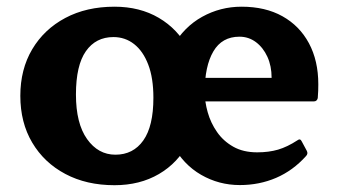

<svg xmlns="http://www.w3.org/2000/svg" viewBox="-20 -529 990 562"><path d="M315.1 13.1Q233 13.1 171.1 -19.9Q109.1 -52.8 74.3 -111.6Q39.5 -170.3 39.5 -248.5Q39.5 -326.1 74.3 -384.8Q109.1 -443.4 171.1 -476.4Q233 -509.4 315.1 -509.4Q389.3 -509.4 444.9 -476.7Q500.6 -444 531.5 -385.4Q562.4 -326.7 562.4 -248.5Q562.4 -170.8 531.8 -111.5Q501.1 -52.2 445.2 -19.6Q389.3 13.1 315.1 13.1ZM317.8 -76.2Q369.9 -76.2 399.4 -117.8Q429 -159.4 429 -242.8Q429 -300.7 413.9 -340Q398.9 -379.3 372.6 -399.9Q346.3 -420.5 312.1 -420.5Q260.4 -420.5 231.4 -379.1Q202.3 -337.7 202.3 -252.5Q202.3 -167.6 234.9 -121.9Q267.4 -76.2 317.8 -76.2ZM682 12.7Q620.8 12.7 568.7 -17.3Q516.5 -47.3 484.7 -106Q452.8 -164.7 452.8 -250.2Q452.8 -335.1 485.6 -392.7Q518.3 -450.2 571.7 -479.8Q625 -509.4 687.2 -509.4Q756.7 -509.4 806.8 -481.4Q856.9 -453.4 884.3 -402.4Q911.7 -351.3 911.7 -282.2Q911.7 -273.5 911.4 -263.4Q911.1 -253.3 910.1 -241.8Q907.7 -232.2 898.7 -232.2H567.6V-301.1H801.5L775 -285.6Q775 -290.6 775 -294.2Q775 -297.8 775 -301.8Q775 -335.8 762.7 -362.8Q750.3 -389.8 729.1 -405.7Q707.8 -421.6 680.9 -421.6Q629.7 -421.6 604.5 -378.5Q579.2 -335.4 579.2 -259.9Q579.2 -231.3 588 -200.3Q596.7 -169.3 615.2 -142.7Q633.6 -116.1 662.8 -99.6Q691.9 -83.1 732.8 -83.1Q766.7 -83.1 793.9 -91Q821 -99 850.6 -118.3Q858.8 -124.7 863.2 -115.1L878.1 -87.4Q882.5 -78.9 875.5 -71.9Q837.4 -29.6 788.2 -8.4Q739 12.7 682 12.7Z"/></svg>

Font: Hahmlet
Style: Regular
Weight: 400
Designer: Minjoo Ham & Mark Frömberg
Foundry: hypertype
Version: Version 1.002